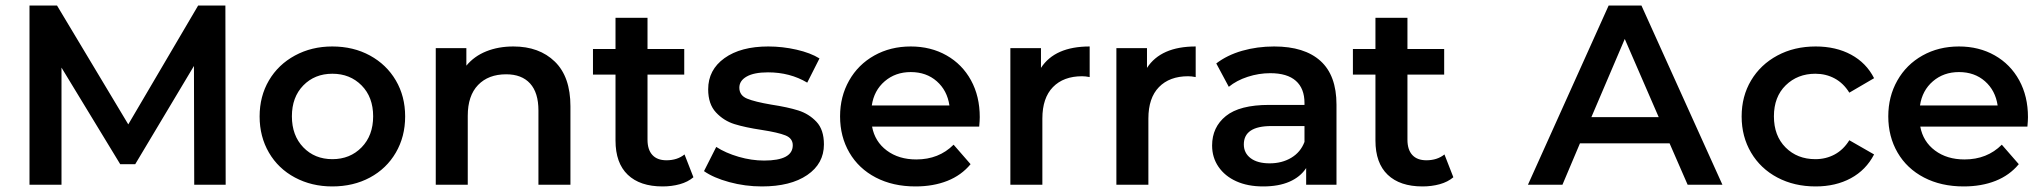

<svg xmlns="http://www.w3.org/2000/svg" viewBox="-20 -664 7343 690"><path d="M678 0 677 -427 466 -74H412L201 -421V0H86V-644H185L441 -217L692 -644H790L791 0Z M1174 -497Q1250 -497 1309.5 -464.5Q1369 -432 1402.5 -375Q1436 -318 1436 -245.5Q1436 -173 1402.5 -115.5Q1369 -58 1309.5 -26Q1250 6 1174 6Q1100 6 1040 -26Q980 -58 946.5 -115.5Q913 -173 913 -245.5Q913 -318 946.5 -375Q980 -432 1040 -464.5Q1100 -497 1174 -497ZM1174.5 -92Q1238 -92 1279.5 -134.5Q1321 -177 1321 -246Q1321 -315 1279.5 -357Q1238 -399 1174.5 -399Q1111 -399 1070 -357Q1029 -315 1029 -246Q1029 -177 1070 -134.5Q1111 -92 1174.5 -92Z M2030 -282V0H1915V-267Q1915 -331 1885 -364Q1855 -397 1799 -397Q1735 -397 1698 -358.5Q1661 -320 1661 -248V0H1546V-491H1656V-428Q1684 -462 1727.5 -479.5Q1771 -497 1825 -497Q1918 -497 1974 -442.5Q2030 -388 2030 -282Z M2472 -27Q2452 -10 2423 -2Q2394 6 2361 6Q2280 6 2236 -36Q2192 -78 2192 -159V-396H2111V-488H2192V-600H2307V-488H2439V-396H2307V-162Q2307 -126 2324.5 -107Q2342 -88 2375 -88Q2414 -88 2440 -109Z M2510 -49 2554 -136Q2588 -114 2634.5 -100.5Q2681 -87 2726 -87Q2829 -87 2829 -142Q2829 -167 2802.5 -177.5Q2776 -188 2718 -197Q2658 -206 2619.5 -218Q2581 -230 2553 -260Q2525 -290 2525 -343Q2525 -413 2583.5 -455Q2642 -497 2741 -497Q2792 -497 2842.5 -485.5Q2893 -474 2925 -454L2881 -367Q2819 -404 2740 -404Q2690 -404 2663.5 -389Q2637 -374 2637 -349Q2637 -321 2665 -309.5Q2693 -298 2752 -288Q2811 -279 2849 -267Q2887 -255 2914 -226.5Q2941 -198 2941 -145Q2941 -76 2881 -35Q2821 6 2718 6Q2658 6 2601 -9.5Q2544 -25 2510 -49Z M3499 -209H3114Q3124 -155 3167 -123Q3210 -91 3273 -91Q3354 -91 3407 -144L3468 -74Q3435 -34 3384.5 -14Q3334 6 3270 6Q3189 6 3127.5 -26Q3066 -58 3032.5 -115.5Q2999 -173 2999 -246Q2999 -317 3031.5 -374.5Q3064 -432 3122 -464.5Q3180 -497 3253 -497Q3325 -497 3381.5 -465Q3438 -433 3469.5 -375.5Q3501 -318 3501 -243Q3501 -231 3499 -209ZM3113 -285H3392Q3384 -339 3346.5 -372Q3309 -405 3253 -405Q3198 -405 3159.5 -372Q3121 -339 3113 -285Z M3896 -497V-387Q3881 -390 3869 -390Q3802 -390 3764 -351Q3726 -312 3726 -238V0H3611V-491H3721V-420Q3771 -497 3896 -497Z M4277 -497V-387Q4262 -390 4250 -390Q4183 -390 4145 -351Q4107 -312 4107 -238V0H3992V-491H4102V-420Q4152 -497 4277 -497Z M4783 -288V0H4674V-60Q4653 -28 4614 -11Q4575 6 4519.5 6Q4464 6 4423 -12.5Q4382 -31 4359 -64.5Q4336 -98 4336 -141Q4336 -207 4385.5 -247Q4435 -287 4541 -287H4668V-294Q4668 -346 4637 -373.5Q4606 -401 4545 -401Q4504 -401 4464 -388Q4424 -375 4396 -352L4351 -436Q4390 -466 4444 -481.5Q4498 -497 4559 -497Q4668 -497 4725.5 -445Q4783 -393 4783 -288ZM4668 -154V-211H4549Q4450 -211 4450 -145Q4450 -114 4474.5 -95.5Q4499 -77 4543 -77Q4587 -77 4620.5 -97Q4654 -117 4668 -154Z M5203 -27Q5183 -10 5154 -2Q5125 6 5092 6Q5011 6 4967 -36Q4923 -78 4923 -159V-396H4842V-488H4923V-600H5038V-488H5170V-396H5038V-162Q5038 -126 5055.5 -107Q5073 -88 5106 -88Q5145 -88 5171 -109Z M5980 -149H5658L5595 0H5471L5761 -644H5879L6170 0H6045ZM5941 -243 5819 -524 5699 -243Z M6505 -497Q6578 -497 6632.5 -467.5Q6687 -438 6715 -383L6626 -331Q6605 -365 6573.5 -382Q6542 -399 6504 -399Q6440 -399 6397.5 -357.5Q6355 -316 6355 -246Q6355 -176 6397 -134Q6439 -92 6504 -92Q6542 -92 6573.5 -109Q6605 -126 6626 -160L6715 -109Q6686 -53 6631.5 -23.5Q6577 6 6505 6Q6428 6 6367.5 -26Q6307 -58 6273 -115.5Q6239 -173 6239 -245.5Q6239 -318 6273 -375Q6307 -432 6367.5 -464.5Q6428 -497 6505 -497Z M7266 -209H6881Q6891 -155 6934 -123Q6977 -91 7040 -91Q7121 -91 7174 -144L7235 -74Q7202 -34 7151.5 -14Q7101 6 7037 6Q6956 6 6894.5 -26Q6833 -58 6799.5 -115.5Q6766 -173 6766 -246Q6766 -317 6798.5 -374.5Q6831 -432 6889 -464.5Q6947 -497 7020 -497Q7092 -497 7148.5 -465Q7205 -433 7236.5 -375.5Q7268 -318 7268 -243Q7268 -231 7266 -209ZM6880 -285H7159Q7151 -339 7113.5 -372Q7076 -405 7020 -405Q6965 -405 6926.5 -372Q6888 -339 6880 -285Z"/></svg>

Font: Montserrat Ace
Style: Bold
Weight: 600
Designer: Julieta Ulanovsky
Foundry: Julieta Ulanovsky
Version: Version 1